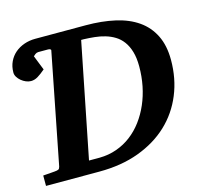

<svg xmlns="http://www.w3.org/2000/svg" viewBox="-99 -780 940 889"><g transform="rotate(-15 371.5 -335.5)"><path d="M575.2 -422.9Q575.2 -463.9 566.4 -493.7Q557.6 -523.4 542.2 -544.2Q526.9 -564.9 506.1 -577.6Q485.4 -590.3 461.4 -597.4Q437.5 -604.5 411.6 -607.2Q385.7 -609.9 359.9 -610.8H347.2L237.8 -62H289.1Q332.5 -62.5 370.8 -76.2Q409.2 -89.8 440.9 -114Q472.7 -138.2 497.6 -171.6Q522.5 -205.1 539.8 -244.9Q557.1 -284.7 566.2 -329.8Q575.2 -375 575.2 -422.9ZM725.1 -414.1Q725.1 -324.7 693.8 -248.8Q662.6 -172.9 604 -117.7Q545.4 -62.5 461.2 -31.2Q377 0 271 0H15.1V-49.8Q24.9 -50.8 35.2 -51.3Q45.4 -51.8 53.7 -52.7Q63 -53.7 71.8 -54.2Q84 -55.2 89.4 -57.9Q94.7 -60.5 97.2 -70.8L201.2 -600.1Q201.7 -602.1 200.2 -603.8Q198.7 -605.5 196.8 -606.2Q194.8 -606.9 192.4 -607.4Q189.9 -607.9 188 -607.9H141.1Q132.8 -607.9 125.7 -602.5Q118.7 -597.2 116.2 -594.2L144 -523.9Q123 -505.9 106.9 -496.3Q90.8 -486.8 74.2 -486.8Q62.5 -486.8 50.3 -491.9Q38.1 -497.1 27.8 -505.6Q17.6 -514.2 11.2 -524.7Q4.9 -535.2 4.9 -545.9Q4.9 -574.7 15.9 -597.9Q26.9 -621.1 45.7 -637.2Q64.5 -653.3 89.6 -662.1Q114.7 -670.9 143.1 -670.9H384.8Q461.9 -670.9 524.9 -656.7Q587.9 -642.6 632.3 -611.6Q676.8 -580.6 700.9 -531.7Q725.1 -482.9 725.1 -414.1Z"/></g></svg>

Font: Charis SIL Am
Style: Bold Italic
Weight: 700
Italic angle: -11°
Foundry: SIL International
Version: Version 5.000